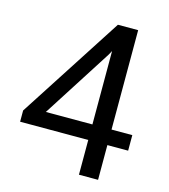

<svg xmlns="http://www.w3.org/2000/svg" viewBox="-107 -796 776 881"><g transform="rotate(15 281.0 -355.5)"><path d="M440.4 -238.8H539.1V-165H440.4V0H349.6V-165H25.9V-218.3L344.2 -710.9H440.4ZM128.4 -238.8H349.6V-587.4L338.9 -567.9Z"/></g></svg>

Font: f61972
Style: 5147081
Weight: 400
Designer: Google
Version: Version 2.137; 2017